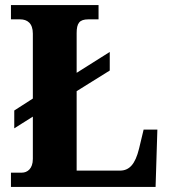

<svg xmlns="http://www.w3.org/2000/svg" viewBox="-20 -734 665 754"><path d="M23 0H591L598 -225H544L526 -150C511 -89 488 -64 451 -64H281V-376L411 -457V-530L281 -448V-604C281 -643 292 -658 327 -658H367V-714H23V-658H59C87 -658 109 -643 109 -602V-347L36 -300V-230L109 -276V-110C109 -71 87 -56 66 -56H23Z"/></svg>

Font: Noto Serif Lao SemiCondensed ExtraBold
Style: Regular
Weight: 800
Width: 4
Designer: Monotype Design Team
Foundry: Monotype Imaging Inc.
Version: Version 2.003